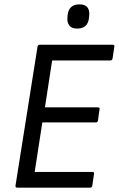

<svg xmlns="http://www.w3.org/2000/svg" viewBox="-20 -860 544 880"><path d="M59 0Q50 0 51 -9L152 -646Q154 -655 162 -655H496Q506 -655 504 -646L496 -592Q494 -583 486 -583H219L186 -368H428Q439 -368 436 -358L429 -308Q428 -299 419 -299H174L139 -72H403Q413 -72 411 -63L403 -9Q401 0 393 0ZM334 -729Q308 -729 297.5 -743.5Q287 -758 289 -780L290 -790Q292 -814 305.5 -827Q319 -840 344 -840Q370 -840 380.5 -826.5Q391 -813 389 -790L388 -780Q386 -755 372.5 -742Q359 -729 334 -729Z"/></svg>

Font: Sofia Sans Semi Condensed
Style: Italic
Weight: 400
Italic angle: -9°
Designer: Botio Nikoltchev, Ani Petrova
Foundry: lettersoup
Version: Version 4.101